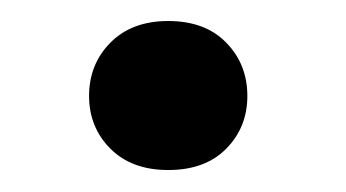

<svg xmlns="http://www.w3.org/2000/svg" viewBox="-20 -154 324 180"><path d="M63.5 -64Q63.5 -93.8 83.5 -114Q103.5 -134.3 137.7 -134.3Q172.4 -134.3 192.1 -114Q211.9 -93.8 211.9 -64Q211.9 -34.7 192.1 -14.6Q172.4 5.4 137.7 5.4Q103.5 5.4 83.5 -14.6Q63.5 -34.7 63.5 -64Z"/></svg>

Font: Roboto SemiCondensed SemiBold
Style: Regular
Weight: 600
Width: 4
Designer: Christian Robertson
Foundry: Google
Version: Version 3.009; 2024